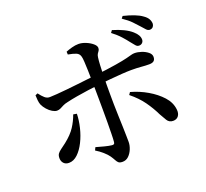

<svg xmlns="http://www.w3.org/2000/svg" viewBox="-142 -982 1283 1196"><g transform="rotate(-20 500.0 -384.0)"><path d="M819 -602Q806 -602 797 -613Q788 -624 774 -641Q759 -661 736.5 -686Q714 -711 681 -736L692 -751Q733 -739 764.5 -723.5Q796 -708 816 -690Q849 -661 849 -632Q849 -619 840.5 -610.5Q832 -602 819 -602ZM475 43Q457 43 449 36.5Q441 30 434.5 17.5Q428 5 416 -13Q405 -29 383.5 -48Q362 -67 337 -82L346 -101Q374 -93 401 -86Q428 -79 447 -77Q455 -76 460 -78.5Q465 -81 466 -91Q468 -110 468.5 -144.5Q469 -179 469.5 -221.5Q470 -264 469.5 -305.5Q469 -347 469 -379Q469 -400 468.5 -431.5Q468 -463 467.5 -498Q467 -533 466 -566Q465 -599 463.5 -624Q462 -649 459 -659Q454 -680 435 -688Q416 -696 382 -702L381 -721Q398 -728 421.5 -734.5Q445 -741 466 -741Q489 -741 514.5 -730.5Q540 -720 557.5 -705Q575 -690 575 -676Q575 -665 570 -658Q565 -651 560 -643.5Q555 -636 553 -622Q550 -601 548.5 -571Q547 -541 546 -506.5Q545 -472 545 -438.5Q545 -405 545 -378Q545 -350 545.5 -313Q546 -276 547.5 -237Q549 -198 550 -161.5Q551 -125 551.5 -98.5Q552 -72 552 -61Q552 -38 542 -13.5Q532 11 515 27Q498 43 475 43ZM159 -65Q137 -65 124.5 -78.5Q112 -92 112 -113Q112 -131 119.5 -141.5Q127 -152 141.5 -162.5Q156 -173 177 -189Q224 -226 248 -263Q272 -300 286 -340L309 -336Q308 -293 296.5 -245.5Q285 -198 264.5 -157Q244 -116 217 -90.5Q190 -65 159 -65ZM200 -396Q187 -396 170 -406Q153 -416 138 -433Q123 -450 115 -468Q110 -480 108 -499Q106 -518 106 -532L122 -539Q138 -517 153.5 -503.5Q169 -490 188 -491Q204 -491 234 -493.5Q264 -496 301.5 -499.5Q339 -503 376.5 -507.5Q414 -512 446 -515.5Q478 -519 497 -521Q589 -532 640.5 -540.5Q692 -549 717.5 -555.5Q743 -562 753.5 -565Q764 -568 775 -568Q796 -568 820 -560Q844 -552 861.5 -538Q879 -524 879 -506Q879 -488 869 -479.5Q859 -471 838 -471Q813 -471 786 -473.5Q759 -476 720 -476Q696 -476 658 -473.5Q620 -471 578.5 -467Q537 -463 498 -459Q464 -455 424.5 -449.5Q385 -444 347 -437.5Q309 -431 280 -424Q260 -420 247.5 -413.5Q235 -407 224 -401.5Q213 -396 200 -396ZM858 -89Q832 -89 818.5 -111Q805 -133 792 -157Q770 -203 738 -248Q706 -293 655 -334L666 -350Q724 -334 775.5 -304Q827 -274 862.5 -235Q898 -196 903 -148Q906 -122 894 -105.5Q882 -89 858 -89ZM916 -672Q903 -672 893 -683Q883 -694 868 -711Q852 -729 831.5 -750.5Q811 -772 774 -797L785 -811Q826 -801 857 -789Q888 -777 908 -762Q927 -749 935.5 -734.5Q944 -720 945 -703Q945 -692 938 -682.5Q931 -673 916 -672Z"/></g></svg>

Font: Noto Serif TC SemiBold
Style: Regular
Weight: 600
Version: Version 2.002-H1;hotconv 1.1.0;makeotfexe 2.6.0